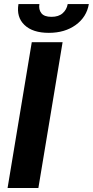

<svg xmlns="http://www.w3.org/2000/svg" viewBox="-20 -938 463 958"><path d="M292.3 -727.3 171.5 0H17.8L138.5 -727.3ZM317.8 -917.6H423.3Q412.3 -853 358 -813.6Q303.6 -774.1 223.7 -774.1Q143.1 -774.1 102.1 -813.4Q61.1 -852.6 72.1 -917.6H176.5Q172.2 -890.3 186.4 -872.2Q200.6 -854 236.9 -854Q272.4 -854 292.6 -872Q312.9 -889.9 317.8 -917.6Z"/></svg>

Font: Karasuma Gothic
Style: Bold Italic
Weight: 700
Italic angle: 9.39998°
Designer: Rasmus Andersson / Ryoko Nishizuka
Foundry: Genbu
Version: Version 1.00